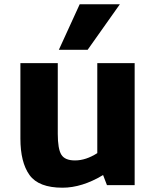

<svg xmlns="http://www.w3.org/2000/svg" viewBox="-20 -862 727 894"><path d="M75 0ZM607 -568V0H478L460 -47Q362 12 271 12Q160 12 117.5 -47Q75 -106 75 -217V-568H249V-239Q249 -169 265.5 -142Q282 -115 329 -115Q380 -115 433 -149V-568ZM351 -842H538L388 -630H254Z"/></svg>

Font: Martel Sans Black
Style: Regular
Weight: 900
Designer: Dan Reynolds and Mathieu Réguer
Foundry: Dan Reynolds and Mathieu Réguer
Version: Version 1.002; ttfautohint (v1.1) -l 5 -r 5 -G 72 -x 0 -D la